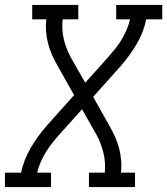

<svg xmlns="http://www.w3.org/2000/svg" viewBox="-33 -755 675 775"><path d="M-13 0V-58H52Q63 -110 91 -158Q119 -206 156 -248L266 -371L198 -492Q186 -513 176.5 -534.5Q167 -556 161 -579.5Q155 -603 153 -627.5Q151 -652 154 -677H97V-735H283V-677H220Q215 -635 225 -595Q235 -555 254 -521L311 -421L405 -526Q420 -543 434 -560.5Q448 -578 459 -597Q470 -616 478.5 -636Q487 -656 492 -677H436V-735H622V-677H557Q547 -625 518.5 -577Q490 -529 453 -487L343 -364L411 -243Q423 -222 432.5 -200.5Q442 -179 448 -155.5Q454 -132 456 -107.5Q458 -83 455 -58H512V0H326V-58H390Q394 -100 384 -140Q374 -180 355 -214L298 -314L204 -209Q189 -192 175.5 -174.5Q162 -157 150.5 -138Q139 -119 130.5 -99Q122 -79 117 -58H173V0Z"/></svg>

Font: Iosevka Curly Slab LtEx
Style: Italic
Weight: 300
Width: 7
Italic angle: -9°
Monospace: yes
Designer: Belleve Invis
Foundry: Belleve Invis
Version: Version 11.1.0; ttfautohint (v1.8.3)